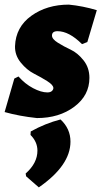

<svg xmlns="http://www.w3.org/2000/svg" viewBox="-33 -500 439 831"><path d="M265 -480Q326 -474 386 -456L345 -318L322 -309Q266 -365 216 -365Q192 -365 192 -346Q192 -331 217.5 -315Q243 -299 273 -285Q303 -271 328.5 -239Q354 -207 354 -163Q354 -87 288.5 -38Q223 11 127 11Q51 3 -13 -15L29 -160L47 -169Q75 -137 110 -118.5Q145 -100 172 -100Q185 -100 191.5 -106Q198 -112 198 -119Q198 -132 172 -148.5Q146 -165 114.5 -181Q83 -197 57 -229Q31 -261 32 -300Q35 -383 102.5 -431.5Q170 -480 265 -480ZM229 17Q272 57 272 113Q272 216 135 311L80 263L78 251Q129 206 129 152Q129 114 99 84L100 69Q163 34 229 17Z"/></svg>

Font: Alegreya Sans Black
Style: Italic
Weight: 900
Italic angle: -7°
Designer: Juan Pablo del Peral
Foundry: Huerta Tipografica
Version: Version 2.007